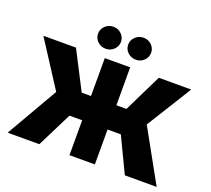

<svg xmlns="http://www.w3.org/2000/svg" viewBox="-154 -1154 1483 1352"><g transform="rotate(20 588.0 -478.0)"><path d="M683.2 -727.3V-443.2H758.5L897.7 -727.3H1140.6L930.4 -389.2L1146.3 0H907.7L782.7 -261.4H683.2V0H492.9V-261.4H397.7L267 0H29.8L252.8 -386.4L32.7 -727.3H277L423.3 -443.2H492.9V-727.3ZM475.9 -791.2Q439.6 -791.2 414.4 -815.3Q389.2 -839.5 389.2 -873.6Q389.2 -907.7 414.4 -931.8Q439.6 -956 475.9 -956Q511 -956 536 -931.8Q561.1 -907.7 561.1 -873.6Q561.1 -839.5 536 -815.3Q511 -791.2 475.9 -791.2ZM701.7 -791.2Q665.5 -791.2 640.3 -815.3Q615.1 -839.5 615.1 -873.6Q615.1 -907.7 640.3 -931.8Q665.5 -956 701.7 -956Q736.9 -956 761.9 -931.8Q786.9 -907.7 786.9 -873.6Q786.9 -839.5 761.9 -815.3Q736.9 -791.2 701.7 -791.2Z"/></g></svg>

Font: Inter UI Black
Style: Regular
Weight: 900
Designer: Rasmus Andersson
Foundry: rsms
Version: 3.2;8d6f07862